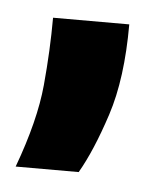

<svg xmlns="http://www.w3.org/2000/svg" viewBox="-47 -109 203 261"><g transform="rotate(5 54.0 21.0)"><path d="M-17 124Q7 59 11.5 10.5Q16 -38 16 -82H120Q120 -8 103.5 42.5Q87 93 69 124Z"/></g></svg>

Font: Bricolage Grotesque 96pt Condensed SemiBold
Style: Regular
Weight: 600
Width: 3
Designer: Mathieu Triay
Foundry: Atelier Triay
Version: Version 1.001; ttfautohint (v1.8.4.7-5d5b);gftools[0.9.33.de